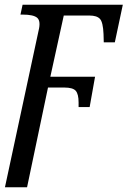

<svg xmlns="http://www.w3.org/2000/svg" viewBox="-20 -556 548 816"><path d="M144 -426Q154 -466 138.5 -480Q123 -494 76 -494H67L76 -536H502L468 -376H421L420 -411Q418 -461 405 -475.5Q392 -490 360 -490H251L194 -230H384L361 -101H314V-121Q314 -156 302 -170Q290 -184 253 -184H184L95 240H1Z"/></svg>

Font: NotoSerif-Italic
Style: Regular
Weight: 400
Italic angle: -12°
Designer: Monotype Design Team
Foundry: Monotype Imaging Inc.
Version: Version 2.007; ttfautohint (v1.8) -l 8 -r 50 -G 200 -x 14 -D